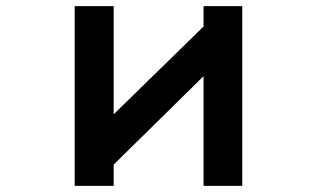

<svg xmlns="http://www.w3.org/2000/svg" viewBox="-20 -585 1040 630"><path d="M225.1 -564.9H353V-210L647.9 -498V-564.9H774.9V24.9H647.9V-335L353 -44.9V24.9H225.1Z"/></svg>

Font: BIZ UDPGothic
Style: Bold
Weight: 700
Designer: TypeBank Co., Ltd.
Foundry: Morisawa Inc.
Version: Version 1.051